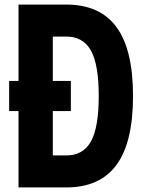

<svg xmlns="http://www.w3.org/2000/svg" viewBox="-20 -820 640 840"><path d="M20 -334V-466H290V-334ZM61 0V-800H270Q417 -800 489.5 -701.5Q562 -603 562 -400Q562 -197 489.5 -98.5Q417 0 270 0ZM211 -140H270Q344 -140 378 -201.5Q412 -263 412 -400Q412 -537 378 -598.5Q344 -660 270 -660H211Z"/></svg>

Font: Martian Mono Condensed SemiBold
Style: Regular
Weight: 600
Width: 3
Designer: Roman Shamin
Foundry: Evil Martians
Version: Version 1.000